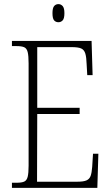

<svg xmlns="http://www.w3.org/2000/svg" viewBox="-20 -913 540 933"><path d="M38 0V-25H61Q85 -25 97.5 -30.5Q110 -36 114.5 -54Q119 -72 119 -108V-605Q119 -642 114.5 -660Q110 -678 97.5 -683.5Q85 -689 61 -689H38V-714H425L430 -548H404L401 -601Q400 -635 394.5 -653Q389 -671 374.5 -677.5Q360 -684 329 -684H161V-389H367V-359H161L160 -30H356Q386 -30 400.5 -36.5Q415 -43 420.5 -58.5Q426 -74 428 -102L432 -166H458L453 0ZM264 -805Q251 -805 243 -814Q235 -823 235 -849Q235 -874 243 -883.5Q251 -893 264 -893Q276 -893 284.5 -883.5Q293 -874 293 -849Q293 -823 284.5 -814Q276 -805 264 -805Z"/></svg>

Font: Noto Serif Myanmar Condensed ExtraLight
Style: Regular
Weight: 200
Width: 3
Designer: Ben Mitchell and the Monotype Design Team
Foundry: Monotype Imaging Inc.
Version: Version 2.106; ttfautohint (v1.8.4.7-5d5b)